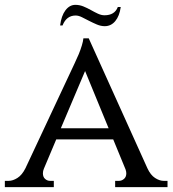

<svg xmlns="http://www.w3.org/2000/svg" viewBox="-30 -772 713 792"><path d="M468 -743Q463 -706 445.5 -685Q428 -664 402 -664Q386 -664 369.5 -671Q353 -678 337.5 -686Q322 -694 308 -701Q294 -708 282 -708Q244 -708 228 -667H218Q223 -707 240 -729.5Q257 -752 281 -752Q298 -752 314 -745.5Q330 -739 345 -730.5Q360 -722 374 -715.5Q388 -709 401 -709Q443 -709 456 -743ZM578 -78Q591 -50 609.5 -38Q628 -26 645 -26H661V0H445V-26H461Q472 -26 481.5 -34Q491 -42 491 -57Q491 -64 488 -73L437 -197H202L151 -76Q147 -67 147 -57Q147 -42 156 -34Q165 -26 176 -26H192V0H-10V-26H6Q23 -26 42 -38Q61 -50 75 -78L277 -509Q287 -530 295 -549Q302 -566 307.5 -584Q313 -602 314 -614H336ZM418 -243 321 -479 221 -243Z"/></svg>

Font: Constantine
Style: Regular
Weight: 400
Designer: Dukom Design
Version: Version 1.001;PS 001.001;hotconv 1.0.56;makeotf.lib2.0.21325